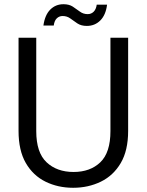

<svg xmlns="http://www.w3.org/2000/svg" viewBox="-20 -879 696 911"><path d="M327 12Q255 12 196 -17Q137 -46 102.5 -105.5Q68 -165 68 -258V-700H152V-257Q152 -155 201 -109Q250 -63 329 -63Q408 -63 456 -109Q504 -155 504 -257V-700H588V-258Q588 -165 553 -105.5Q518 -46 458.5 -17Q399 12 327 12ZM392 -756Q365 -756 347 -768Q329 -780 313.5 -791.5Q298 -803 277 -803Q261 -803 249.5 -792Q238 -781 235 -758H186Q193 -808 218.5 -833.5Q244 -859 281 -859Q308 -859 325.5 -847.5Q343 -836 359 -824Q375 -812 396 -812Q413 -812 424.5 -823.5Q436 -835 439 -857H488Q482 -808 456 -782Q430 -756 392 -756Z"/></svg>

Font: DM Sans
Style: Regular
Weight: 400
Designer: Colophon Foundry, Jonny Pinhorn
Foundry: Colophon Foundry
Version: Version 4.004; ttfautohint (v1.8.4.7-5d5b)